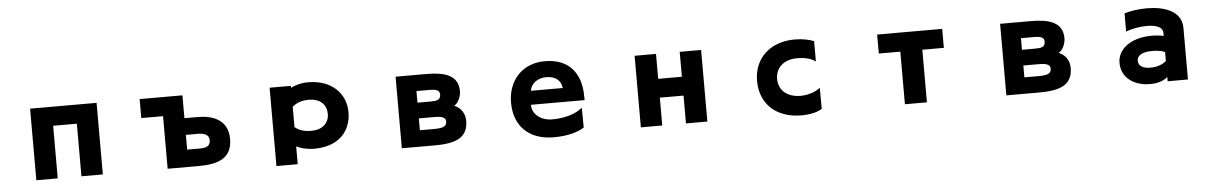

<svg xmlns="http://www.w3.org/2000/svg" viewBox="-32 -1006 10064 1582"><g transform="rotate(-5 5000.0 -215.0)"><path d="M598 -371V64H775V-528H225V64H402V-371Z M1845 -136C1845 -306 1701 -339 1596 -339H1485V-528H1131V-371H1311V64H1570C1733 64 1845 21 1845 -136ZM1677 -141C1677 -86 1636 -79 1585 -79H1485V-201H1585C1638 -201 1677 -184 1677 -141Z M2836 -271C2836 -421 2724 -547 2521 -545C2468 -545 2421 -531 2382 -512V-528H2206V120H2382V-27C2422 -8 2470 4 2521 5C2729 8 2836 -111 2836 -271ZM2382 -187V-354C2413 -383 2458 -401 2518 -401C2615 -401 2665 -346 2665 -272C2665 -195 2610 -144 2518 -144C2458 -144 2413 -160 2382 -187Z M3796 -116C3796 -179 3760 -227 3708 -247C3747 -268 3766 -327 3766 -363C3766 -497 3652 -528 3502 -528H3248V64H3519C3681 64 3796 33 3796 -116ZM3601 -351C3601 -302 3566 -299 3511 -299H3409V-395H3518C3562 -395 3601 -389 3601 -351ZM3631 -125C3631 -85 3606 -71 3523 -71H3409V-169H3522C3575 -169 3631 -168 3631 -125Z M4339 -200H4783C4783 -200 4782 -227 4782 -238C4781 -412 4692 -548 4484 -548C4288 -548 4177 -405 4177 -232C4177 -35 4302 83 4503 83C4612 83 4701 61 4756 24L4754 -140C4702 -94 4608 -65 4504 -65C4405 -65 4337 -126 4339 -200ZM4612 -315H4349C4355 -369 4407 -416 4484 -416C4567 -416 4607 -371 4612 -315Z M5598 -166V64H5775V-528H5598V-322H5402V-528H5225V64H5402V-166Z M6723 42 6722 -133C6685 -101 6621 -80 6559 -80C6446 -80 6378 -144 6378 -235C6378 -324 6442 -390 6553 -391C6610 -392 6671 -381 6709 -351V-519C6672 -535 6613 -547 6551 -547C6340 -547 6212 -414 6212 -235C6212 -39 6347 81 6554 81C6618 81 6684 68 6723 42Z M7591 64V-371H7769V-528H7231V-371H7409V64Z M8796 -116C8796 -179 8760 -227 8708 -247C8747 -268 8766 -327 8766 -363C8766 -497 8652 -528 8502 -528H8248V64H8519C8681 64 8796 33 8796 -116ZM8601 -351C8601 -302 8566 -299 8511 -299H8409V-395H8518C8562 -395 8601 -389 8601 -351ZM8631 -125C8631 -85 8606 -71 8523 -71H8409V-169H8522C8575 -169 8631 -168 8631 -125Z M9582 28V64H9750C9751 -81 9749 -221 9750 -362C9751 -504 9604 -550 9462 -550C9394 -550 9326 -540 9277 -524V-374C9326 -393 9393 -405 9451 -405C9523 -405 9582 -387 9582 -337V-311C9553 -318 9510 -322 9472 -321C9307 -317 9200 -234 9200 -121C9200 8 9316 86 9469 73C9514 69 9560 51 9582 28ZM9582 -177V-104C9554 -79 9515 -63 9464 -60C9394 -57 9351 -80 9351 -126C9351 -163 9384 -191 9455 -195C9505 -198 9554 -192 9582 -177Z"/></g></svg>

Font: LINE Seed JP_OTF ExtraBold
Style: Regular
Weight: 800
Designer: LY Corporation & Fontrix & Fontworks
Version: Version 1.013